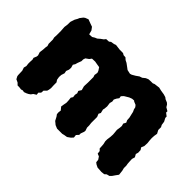

<svg xmlns="http://www.w3.org/2000/svg" viewBox="-98 -763 1022 1022"><g transform="rotate(45 413.5 -251.5)"><path d="M155 -458 176 -459 189 -467 201 -472 215 -484 229 -494 237 -504 257 -505 266 -512 285 -515 296 -519 328 -515H353L363 -509L378 -508L389 -498L403 -491L422 -477L434 -468L457 -463L467 -466L486 -477L503 -489L518 -494L533 -506L547 -512L564 -513H579L588 -517L619 -521L636 -517L648 -515L661 -513L678 -508L687 -501L704 -494L712 -487L720 -474L739 -463V-453L756 -440V-430L766 -411L769 -390L775 -379V-358L785 -339L782 -321L781 -303L782 -286L784 -267L783 -245L776 -228L784 -216L785 -197L781 -183L790 -167L785 -150L786 -129L787 -115L789 -104V-85L793 -69L796 -42L785 -27L774 -11L764 -1L748 3L738 12L719 14L705 13L688 12L672 4L663 -3L661 -20L651 -35L636 -41L634 -58L624 -68L623 -87L622 -99L618 -116V-130L621 -152L622 -171L621 -183L619 -203L622 -222L623 -236L619 -250L627 -265L621 -278L620 -296L616 -313L612 -331L606 -344L603 -357L595 -367L578 -374L573 -378L559 -377L543 -371L528 -362L518 -356L507 -344L509 -331L500 -319L493 -305L495 -292L491 -277L494 -254L492 -234L490 -227L495 -206L489 -194L496 -177V-165V-146V-132L498 -115V-99L504 -81L503 -72L496 -53V-42L484 -29L486 -12L475 0L458 12L440 15L428 18H403H389L370 10L363 4L353 -4L342 -25L334 -36L333 -49L335 -64L321 -81L323 -94L327 -116L326 -134L324 -150L331 -161L329 -177L332 -191L327 -204L337 -220L331 -242V-252L332 -271V-294V-313L328 -325L331 -344L327 -355L316 -372L297 -375L280 -378L257 -377L248 -365L231 -353L227 -341V-328L219 -307L215 -293L208 -282L213 -264L212 -249L206 -233L209 -219L203 -200L202 -184L205 -166L213 -154V-134L214 -112L212 -98L209 -88L195 -74L194 -58L183 -47L185 -33L169 -23L161 -12L151 -5L141 0L127 5L116 3L106 6L90 4H78L67 -7L50 -15L42 -30L41 -38L40 -69L34 -87L38 -102L36 -118V-132L37 -149L34 -160L41 -177L42 -186L36 -205L39 -227L40 -244L42 -257L38 -270V-283V-302L35 -314L36 -331V-351V-364L35 -378L34 -392L37 -415V-433L40 -443L45 -458L54 -474L57 -482L70 -499L78 -505L96 -512L120 -503L137 -497L149 -481Z"/></g></svg>

Font: Winky Rough
Style: Bold
Weight: 700
Designer: Simon Atzbach
Foundry: typofactur
Version: Version 1.206; ttfautohint (v1.8.4.7-5d5b)